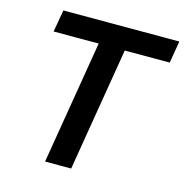

<svg xmlns="http://www.w3.org/2000/svg" viewBox="-107 -828 890 927"><g transform="rotate(15 338.0 -364.0)"><path d="M77.6 -617.2 96.7 -727.5H676.3L657.7 -617.2H433.1L330.6 0H200.2L302.7 -617.2Z"/></g></svg>

Font: Inter Tight SemiBold
Style: Italic
Weight: 600
Italic angle: -9.39999°
Designer: Rasmus Andersson
Foundry: rsms
Version: Version 3.004